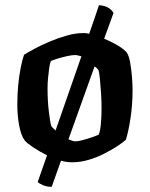

<svg xmlns="http://www.w3.org/2000/svg" viewBox="-20 -628 580 743"><path d="M471 -424Q479 -412 483.5 -387Q488 -362 490.5 -333Q493 -304 493 -279Q493 -223 485 -170.5Q477 -118 467 -87Q455 -76 432.5 -61.5Q410 -47 381.5 -32.5Q353 -18 321.5 -9Q290 0 259 0Q248 0 237.5 -1.5Q227 -3 216 -6L180 95Q161 95 146 88.5Q131 82 126 76L162 -27Q132 -42 107.5 -58.5Q83 -75 76 -84Q62 -102 54.5 -140.5Q47 -179 47 -224Q47 -263 50.5 -299Q54 -335 60 -365.5Q66 -396 73 -416Q87 -425 113 -439Q139 -453 172 -467Q205 -481 239 -490.5Q273 -500 302 -500Q307 -500 313 -499.5Q319 -499 325 -497Q337 -531 346.5 -559Q356 -587 363 -608Q389 -606 403 -595.5Q417 -585 419 -577L383 -478Q413 -466 437.5 -451Q462 -436 471 -424ZM164 -286Q164 -238 169 -196.5Q174 -155 178 -142Q179 -139 183.5 -134Q188 -129 195 -123L295 -410Q288 -412 282 -413.5Q276 -415 270 -415Q259 -415 240.5 -411Q222 -407 204 -401.5Q186 -396 177 -392Q173 -383 170.5 -365.5Q168 -348 166 -327Q164 -306 164 -286ZM362 -107Q368 -121 370.5 -150Q373 -179 373 -208Q373 -237 371 -268Q369 -299 366.5 -323.5Q364 -348 361 -357Q360 -359 356 -363Q352 -367 346 -371L245 -89Q252 -86 259 -83.5Q266 -81 271 -81Q282 -81 300.5 -86Q319 -91 336.5 -97Q354 -103 362 -107Z"/></svg>

Font: Texturina 12pt SemiBold
Style: Regular
Weight: 600
Designer: Guillermo Torres Carreño
Foundry: Omnibus-Type
Version: Version 1.002